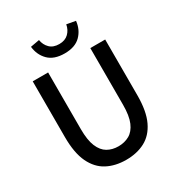

<svg xmlns="http://www.w3.org/2000/svg" viewBox="-219 -1096 1171 1256"><g transform="rotate(-30 366.5 -468.0)"><path d="M367.2 14.2Q285.6 14.2 223.9 -18.3Q162.1 -50.8 127.4 -123.3Q92.8 -195.8 92.8 -315.9V-736.8H209V-309.1Q209 -225.6 229.2 -177.2Q249.5 -128.9 285.2 -108.4Q320.8 -87.9 367.2 -87.9Q413.6 -87.9 450 -108.4Q486.3 -128.9 507.1 -177.2Q527.8 -225.6 527.8 -309.1V-736.8H640.1V-315.9Q640.1 -195.8 605.7 -123.3Q571.3 -50.8 510 -18.3Q448.7 14.2 367.2 14.2ZM366.2 -790Q286.6 -790 244.6 -832Q202.6 -874 195.8 -938L263.2 -950.2Q269.5 -911.6 295.2 -886.2Q320.8 -860.8 366.2 -860.8Q410.2 -860.8 436.3 -886.2Q462.4 -911.6 469.2 -950.2L536.1 -938Q529.3 -874 487.3 -832Q445.3 -790 366.2 -790Z"/></g></svg>

Font: Source Han Sans CN Medium
Style: Regular
Weight: 500
Designer: Ryoko NISHIZUKA  (kana, bopomofo & ideographs); Paul D. Hunt (Latin, Greek & Cyrillic); Sandoll Communications , Soo-you
Foundry: Adobe
Version: Version 2.004;hotconv 1.0.118;makeotfexe 2.5.65603